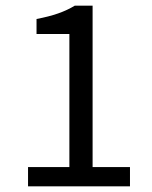

<svg xmlns="http://www.w3.org/2000/svg" viewBox="-20 -658 537 678"><path d="M79 0V-68H225V-538H109V-591Q152 -599 185 -610.5Q218 -622 244 -638H307V-68H439V0Z"/></svg>

Font: Source Sans 3 ExtraLight
Style: Regular
Weight: 400
Version: Version 3.052;hotconv 1.1.0;makeotfexe 2.6.0